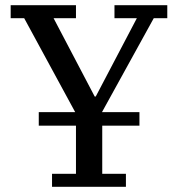

<svg xmlns="http://www.w3.org/2000/svg" viewBox="-20 -718 684 738"><path d="M180 -50H272V-235H129V-287H269L73 -648H21V-698H272V-648H186L344 -347H348L506 -648H420V-698H623V-648H571L372 -287H516V-235H373V-50H464V0H180Z"/></svg>

Font: IBM Plex Serif Text
Style: Regular
Weight: 450
Designer: Mike Abbink, Paul van der Laan, Pieter van Rosmalen
Foundry: Bold Monday
Version: Version 3.001